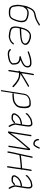

<svg xmlns="http://www.w3.org/2000/svg" viewBox="1647 -2376 900 4234"><g transform="rotate(90 2097.0 -259.0)"><path d="M130.5 -319C134.3 -321.7 136.7 -324.3 137.8 -327C150 -351.8 165.2 -371.2 183.4 -385.1C212.7 -407.4 227.2 -412 270.1 -412C286 -412 299.5 -410.7 310.6 -408C347.9 -402.1 378.3 -391.4 401.6 -376C425.1 -364.8 437.7 -333 439.6 -280.8C440.5 -255.7 433.5 -220.2 418.8 -174.3C404.1 -128.4 389.6 -95.9 375.2 -77C345.9 -38.4 326.8 -34 268.4 -34H242.4C174 -34 136.1 -60 128.7 -112C124.8 -139.7 111.9 -201.3 117.2 -235ZM146.8 -390C150.4 -402.6 159.1 -424 172.7 -454.1C186.3 -484.3 201.1 -507.9 217.2 -525C241.6 -551.1 284.8 -565.1 330 -569.8C352.2 -572.1 388 -587.8 406.6 -594.4C425.3 -601.1 449.1 -614.8 465.9 -622.9C479.6 -629.5 514.1 -656 525.1 -658.8C540.3 -662.8 551 -674.9 535.8 -686.9C527.6 -693.4 508.7 -685.7 479.2 -664C470.6 -657.7 462.4 -652.6 454.6 -648.8C440 -641.6 413.9 -626.2 397.6 -621.1C380.4 -615.6 344.5 -601.4 323.6 -599.2C304.8 -597.3 294.2 -592.9 275.6 -588C230.1 -576 199.6 -554.5 170.3 -510.1C160.3 -494.8 144.4 -461.9 122.7 -411.4C114.7 -393 106.6 -357.5 98.3 -305L87.2 -235C82.8 -207.4 85.8 -167 96.1 -114C103.1 -77.5 118.8 -48.4 143.2 -26.5C158.1 -13.1 192.9 -4 237.6 -4H263.6C273.6 -4 284.7 -4.3 296.8 -5C354.9 -8 396.9 -41.5 422.7 -105.5C429.3 -121.8 435.2 -136 440.4 -148C473.4 -237.3 479.4 -306.6 458.4 -356C442.6 -397.5 392.6 -425.2 308.4 -439.2C291.4 -442.1 275.9 -443 262 -442C220.4 -442 182 -424.7 146.8 -390Z M614.7 -276C616 -280 618.2 -288.8 621.4 -302.5C635.4 -363 662.7 -409.7 703.1 -442.6C735.2 -468.7 755.5 -465.7 804.8 -459.2C860.4 -451.9 920 -420.9 936.2 -383.1C948 -355.6 932.7 -327.7 907.7 -314C871 -294.8 814.6 -283.4 738.3 -280C708.1 -278.6 688.3 -276 657.2 -276ZM608 -246H652.5C684.4 -246 704.9 -248.6 735.6 -250C793.7 -252.6 876.1 -268.3 899.2 -279L918.6 -288C941.5 -301.8 957.4 -320.2 966.3 -343C981.6 -393.6 956.4 -434.6 890.8 -466C717.4 -544.6 624.2 -445.9 588.1 -289.3C575.8 -236.1 572.3 -239.5 565.4 -184.2C558.2 -126.6 569.4 -64.2 599.3 -46C622.8 -28.5 658 -16.2 704.9 -9.1C736.1 -4.4 759.2 -2 774.3 -2C804.1 -0.5 838.6 -9 877.9 -27.5C915 -45 922.1 -55.9 945.8 -81L955.6 -92C971.5 -108 949.9 -125.7 935.6 -111L924.8 -100C891 -60.2 891.7 -65.3 846.9 -44.2C827.4 -35 808.1 -30.7 789 -31.2C769.9 -31.7 743 -34.7 708.3 -40C675.6 -43.5 645.6 -53.8 618.2 -71C612.3 -75.7 607.7 -82 604.3 -90C592.2 -119.2 589.7 -155.8 596.7 -200C599 -214.7 602.8 -230 608 -246Z M1363.9 -473C1396.4 -473 1417.5 -465.7 1427.4 -451C1436.3 -435.1 1439.4 -419.1 1436.8 -403C1432.6 -376 1428.9 -369.6 1407.3 -349C1386.3 -330.9 1352.2 -312.2 1304.9 -293C1296.7 -289.7 1288.2 -286.2 1279.5 -282.6C1263.9 -276.2 1245.8 -274.6 1229.8 -270C1214.7 -265.7 1217.8 -239.2 1229.7 -238C1251 -238 1274.7 -234.9 1301 -228.6C1327.2 -222.4 1348.2 -205.6 1363.8 -178.1C1369.8 -167.4 1373.1 -145.4 1373.7 -112C1374.1 -93.1 1378.9 -85.4 1367.6 -73C1351.8 -53.9 1332 -40.5 1308.2 -33C1244.9 -15.7 1247.4 -17.7 1194.3 -10.5C1148.6 -4.2 1111.5 -18.4 1095 -38L1088.3 -46C1082.7 -52.7 1075.8 -52.3 1067.6 -45C1054.1 -32.9 1064.9 -23.9 1070.7 -17C1094 10.7 1138.4 26.6 1204.1 18C1245.6 12.6 1259.5 11.8 1309.5 -3.1C1341.3 -12.6 1368.5 -30.8 1391.1 -57.5C1401 -69.2 1405.7 -79.2 1405.4 -87.5C1404.4 -110.2 1403.8 -133.8 1401 -158C1393.8 -211.8 1360.3 -246.2 1300.3 -261C1313.2 -265.1 1336.9 -275.6 1371.5 -292.7C1406 -309.8 1431 -329.1 1446.5 -350.7C1456.8 -365.1 1463.7 -383.5 1467.3 -406.1C1470.9 -428.7 1466.3 -450 1453.4 -470C1439.3 -492 1411.1 -503 1368.7 -503L1315.2 -500C1283.2 -497.4 1252.2 -491 1222.2 -481C1210.2 -477 1198.5 -473.3 1186.9 -470C1163 -463.1 1148 -456.2 1125 -448C1115.2 -443.5 1110.9 -438.2 1112.1 -432.1C1113.6 -424.8 1119.5 -414 1130.5 -420L1162.3 -431C1171.5 -434.3 1181.5 -437.7 1192.3 -441C1229.4 -452.4 1270.7 -466.3 1312.4 -470Z M1608 -543 1607.1 -537C1604.4 -520.3 1599.4 -507.8 1596.5 -483L1560.5 -256C1558.3 -254.7 1556.4 -253 1554.8 -251L1545.5 -243C1529.8 -230.5 1542 -215 1554.5 -218L1525.2 -33C1524.4 -27.7 1524.1 -21.7 1524.4 -15L1523.8 -5C1522.6 2.7 1529.4 9.4 1537.7 8C1555.6 5.1 1552.6 -16.7 1555.2 -33L1586.1 -228H1611.1C1644.6 -228 1673.7 -223.3 1698.5 -213.9C1756.5 -192 1818.2 -142.1 1861 -101L1877.6 -86C1890.7 -73.7 1913 -97 1899.4 -110L1883.6 -124C1848.9 -157.3 1821.2 -181.7 1768.4 -214C1720.4 -243.3 1669.6 -258 1615.9 -258H1608.9C1617.1 -264 1628.1 -271.2 1641.8 -279.5C1670 -296.7 1714.1 -325.2 1743.7 -342.5C1778.6 -362.9 1828.8 -393.6 1866.4 -413L1884 -423C1904.4 -434.2 1889.7 -458.1 1873.1 -449L1854.5 -439C1820.1 -421.2 1661.9 -327.1 1594.7 -282L1626.7 -484L1637.1 -537L1638 -543C1639.3 -550.9 1633.3 -558 1625.4 -558C1617.5 -558 1609.3 -550.9 1608 -543Z M1993.3 156 2068.5 -319C2074.1 -354.3 2081.7 -379.3 2091.4 -394C2096.1 -403.5 2107.2 -413.9 2124.7 -425.1C2171.4 -455.1 2174.7 -457 2260.5 -457C2277.2 -457 2288.6 -455.5 2294.8 -452.5C2319.2 -440.6 2330.9 -392.4 2330.7 -358C2330.6 -327.9 2331.9 -315.3 2324.8 -270C2320.9 -225.5 2305 -192.7 2277.2 -171.5C2257.3 -156.4 2241.7 -142.9 2218.2 -132.9C2194.7 -122.9 2116.7 -113 2083.9 -113H2051.9C2044 -113 2035.8 -105.9 2034.5 -98C2033.3 -90.1 2039.2 -83 2051.9 -83H2083.9C2089.2 -83 2094.6 -83.3 2100.1 -84C2128.1 -84 2162.7 -88 2204 -96C2227 -100.5 2250.6 -112.1 2274.5 -131C2297.4 -146.9 2312.8 -159.9 2320.5 -169.9C2347.3 -204.8 2356.8 -232.6 2363.9 -304C2369.2 -337.2 2367.6 -376 2359.3 -420.3C2357.2 -431.9 2350 -445.9 2337.7 -462.3C2325.4 -478.8 2304.8 -487 2275.9 -487H2255.9C2246.6 -487 2234.4 -486.3 2219.6 -485L2197.3 -483C2171.5 -479.1 2146.2 -469.2 2121.6 -453.1C2070.8 -420.2 2055.1 -393.9 2043.3 -319L1968 156C1966.8 163.9 1972.7 171 1980.7 171C1988.6 171 1996.8 163.9 1998 156Z M2483.6 -376.5C2493.7 -373.9 2501.1 -380 2505.6 -395C2512 -408.1 2537.8 -428.9 2583 -457.5C2593 -463.8 2600.2 -468.5 2604.7 -471.5C2613.9 -477.7 2680 -494 2695.7 -494C2706.7 -494 2713.5 -493.3 2715.9 -492C2750.3 -477.3 2741.3 -412.1 2731.9 -353L2721.3 -286C2719.6 -292 2715.3 -294.7 2708.6 -294L2696.4 -293C2683.3 -293 2669.2 -290.3 2654.1 -285L2638.3 -280C2610.7 -275.1 2585.4 -262.8 2562.5 -243C2557.1 -238.3 2548.8 -231.7 2537.7 -223.1C2526.6 -214.4 2517.3 -203.8 2509.7 -191.1C2502 -178.4 2496.5 -169.7 2493.1 -165C2476 -141.6 2473.1 -108.7 2486.3 -90.5C2502.7 -68.1 2525.6 -63 2573 -63H2592.5C2598.8 -63 2605.8 -64 2613.5 -66C2645 -77.9 2659 -90.6 2679.9 -107L2689.4 -116C2705.2 -129.7 2687 -150 2670.7 -137L2661.4 -129C2636.6 -105 2615.1 -93 2596.7 -93H2578.7C2542.6 -93 2520.2 -99 2511.6 -111C2498.5 -126.5 2521.3 -155.9 2532.3 -174.2C2538.3 -184.3 2548.1 -195.2 2561.8 -207C2568.5 -211.7 2574.6 -216.3 2580 -221C2593.6 -234.7 2614.2 -244.9 2641.8 -251.5C2656.1 -254.9 2675.9 -263 2693.7 -263L2705.8 -264C2711.3 -264.7 2715.7 -267.7 2719.2 -273L2699.4 -148C2697.8 -137.3 2700 -123 2706.1 -105C2723.4 -54.4 2718.3 -60.4 2750.5 -6C2761 11.9 2788.8 -4.6 2777.3 -24C2767.1 -41.2 2765 -45.7 2756 -60.8C2745.8 -77.9 2741 -99.9 2735 -120L2730.1 -136.5C2729 -140.2 2728.8 -144 2729.4 -148L2761.9 -353C2768.7 -395.6 2768.7 -406.5 2771.1 -440.8C2774.3 -486.1 2749.3 -524 2712.5 -524C2685.4 -524 2680.7 -520 2644.1 -513.3C2620.6 -509 2604.6 -504.3 2596.3 -499C2578 -487.3 2558.3 -474.2 2539.2 -462C2504 -438.9 2483.5 -418.6 2477.5 -401C2471.4 -387.3 2473.5 -379.1 2483.6 -376.5Z M3222.4 -659C3198.7 -608.7 3180.2 -581 3167 -575.9C3160.7 -573.4 3148.2 -573.5 3129.8 -576.3C3111.3 -579.1 3096.2 -591.7 3084.5 -614C3077.6 -627.4 3074.3 -638.8 3074.7 -648.4C3075.1 -657.9 3072.9 -664.9 3068 -669.4C3058.1 -678.5 3044.4 -660.6 3044.4 -653L3044.8 -643C3044.3 -635.7 3044.9 -628.7 3046.5 -622C3056.5 -592.9 3070.7 -572.1 3089.3 -559.8C3097.6 -554.3 3114.5 -548.8 3140.2 -543.3C3148.6 -541.5 3161.4 -543.5 3178.5 -549.5C3185.2 -551.8 3195.3 -561.2 3208.8 -577.5C3222.3 -593.8 3235.8 -618.3 3249.1 -651L3256.8 -668C3261.6 -677.8 3258 -684.4 3245.7 -687.5C3239.2 -689.2 3233.7 -685.4 3229.1 -676ZM2955.3 -488 2878 0C2876.4 10 2880.4 15.3 2890 16C2899.5 16.7 2906 14.7 2909.4 10C2915.7 4 2922.7 -4.3 2930.4 -15C2998.5 -112.8 3051.7 -183.5 3090 -227C3104.6 -243.7 3117.7 -259 3129.2 -273C3164.4 -315.6 3218.3 -374.6 3258.3 -425L3192.1 -7C3190.9 0.9 3196.8 8 3204.7 8C3212.7 8 3220.9 0.9 3222.1 -7L3289.1 -430C3293 -454.5 3291.5 -478.1 3269.5 -473.5C3252.4 -469.9 3247.3 -454.9 3236.5 -442C3216.5 -418.2 3197.1 -393.1 3172.1 -366C3135.2 -325.9 3096.3 -275.3 3057.1 -232C3021.1 -192.2 2941.9 -79.4 2914.5 -41L2985.3 -488C2986.7 -496.8 2981.1 -503 2972.7 -503C2964.2 -503 2956.7 -496.8 2955.3 -488Z M3430.6 -515 3429.6 -509C3426.1 -486.5 3418.2 -472.8 3416.7 -453L3413.3 -431L3376.3 -261C3373.1 -257.7 3371.3 -254.3 3370.8 -251C3370.2 -247.7 3370.8 -244.7 3372.3 -242C3369.3 -223.1 3352.6 -161.9 3348.6 -143L3322.2 -14C3321.4 -4.7 3320.6 2.3 3319.9 7L3318.8 14C3317.4 22.8 3322.9 29 3331.4 29C3339.9 29 3347.4 22.8 3348.8 14L3349.9 7C3350.7 1.7 3351.7 -5.5 3352.8 -14.5C3357.9 -56.3 3371.7 -99.3 3378.5 -142L3399.7 -232C3400.7 -238.2 3404.8 -237 3413.1 -237.5C3418.8 -237.8 3427.9 -239.5 3440.3 -242.6C3452.7 -245.7 3473.2 -248.4 3501.8 -250.8C3530.5 -253.1 3565.8 -256.7 3607.9 -261.5C3631.6 -264.2 3662 -265.3 3684.3 -267L3672 -164L3646.2 -1C3643.1 18.2 3645 30.2 3651.7 35C3658.4 39.7 3665.1 37.9 3671.8 29.5C3677.6 22.2 3674.8 7.6 3676.2 -1L3702.1 -165L3715.1 -272C3724.8 -278.2 3726.5 -290.3 3718.9 -296L3750.1 -493C3751.3 -500.9 3745.4 -508 3737.5 -508C3729.5 -508 3721.3 -500.9 3720.1 -493L3689 -297C3652 -294.6 3635.3 -294.3 3589 -289.1C3543.1 -283.9 3463 -279 3437.9 -272.4C3426.9 -269.5 3419.4 -267.8 3415.4 -267.5C3411.3 -267.2 3408.6 -266.7 3407.1 -266C3412.8 -301.5 3436.8 -390.2 3443.3 -431L3446.9 -454L3459.6 -509L3460.6 -515C3461.8 -522.9 3455.9 -530 3447.9 -530C3440 -530 3431.8 -522.9 3430.6 -515Z M3849.6 -376.5C3859.7 -373.9 3867.1 -380 3871.6 -395C3878 -408.1 3903.8 -428.9 3949 -457.5C3959 -463.8 3966.2 -468.5 3970.7 -471.5C3979.9 -477.7 4046 -494 4061.7 -494C4072.7 -494 4079.5 -493.3 4081.9 -492C4116.3 -477.3 4107.3 -412.1 4097.9 -353L4087.3 -286C4085.6 -292 4081.3 -294.7 4074.6 -294L4062.4 -293C4049.3 -293 4035.2 -290.3 4020.1 -285L4004.3 -280C3976.7 -275.1 3951.4 -262.8 3928.5 -243C3923.1 -238.3 3914.8 -231.7 3903.7 -223.1C3892.6 -214.4 3883.3 -203.8 3875.7 -191.1C3868 -178.4 3862.5 -169.7 3859.1 -165C3842 -141.6 3839.1 -108.7 3852.3 -90.5C3868.7 -68.1 3891.6 -63 3939 -63H3958.5C3964.8 -63 3971.8 -64 3979.5 -66C4011 -77.9 4025 -90.6 4045.9 -107L4055.4 -116C4071.2 -129.7 4053 -150 4036.7 -137L4027.4 -129C4002.6 -105 3981.1 -93 3962.7 -93H3944.7C3908.6 -93 3886.2 -99 3877.6 -111C3864.5 -126.5 3887.3 -155.9 3898.3 -174.2C3904.3 -184.3 3914.1 -195.2 3927.8 -207C3934.5 -211.7 3940.6 -216.3 3946 -221C3959.6 -234.7 3980.2 -244.9 4007.8 -251.5C4022.1 -254.9 4041.9 -263 4059.7 -263L4071.8 -264C4077.3 -264.7 4081.7 -267.7 4085.2 -273L4065.4 -148C4063.8 -137.3 4066 -123 4072.1 -105C4089.4 -54.4 4084.3 -60.4 4116.5 -6C4127 11.9 4154.8 -4.6 4143.3 -24C4133.1 -41.2 4131 -45.7 4122 -60.8C4111.8 -77.9 4107 -99.9 4101 -120L4096.1 -136.5C4095 -140.2 4094.8 -144 4095.4 -148L4127.9 -353C4134.7 -395.6 4134.7 -406.5 4137.1 -440.8C4140.3 -486.1 4115.3 -524 4078.5 -524C4051.4 -524 4046.7 -520 4010.1 -513.3C3986.6 -509 3970.6 -504.3 3962.3 -499C3944 -487.3 3924.3 -474.2 3905.2 -462C3870 -438.9 3849.5 -418.6 3843.5 -401C3837.4 -387.3 3839.5 -379.1 3849.6 -376.5Z"/></g></svg>

Font: MewTooHand
Style: Ita
Weight: 400
Designer: Mew Too, Robert Jablonski
Version: Version 0.77